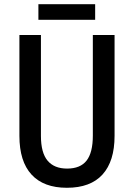

<svg xmlns="http://www.w3.org/2000/svg" viewBox="-20 -880 634 910"><path d="M523 -236Q523 -116 466 -53Q409 10 297 10Q187 10 129.5 -52.5Q72 -115 72 -236V-714H174V-236Q174 -156 205.5 -118.5Q237 -81 298 -81Q361 -81 390.5 -119Q420 -157 420 -237V-714H523ZM431 -860V-786H162V-860Z"/></svg>

Font: Noto Sans Lao UI Cond Med
Style: Regular
Weight: 500
Width: 3
Designer: Monotype Design Team
Foundry: Monotype Imaging Inc.
Version: Version 2.000; ttfautohint (v1.8.4.7-5d5b)